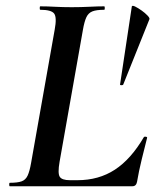

<svg xmlns="http://www.w3.org/2000/svg" viewBox="-20 -647 545 667"><path d="M14 0Q12 0 12 -6Q12 -12 14 -12Q41 -12 55 -17Q69 -22 76 -37Q83 -52 88 -81L170 -544Q178 -587 168 -600Q158 -613 120 -613Q118 -613 118 -619Q118 -625 120 -625Q143 -625 170.5 -623.5Q198 -622 229 -622Q261 -622 290.5 -623.5Q320 -625 342 -625Q344 -625 344 -619Q344 -613 342 -613Q315 -613 301 -607.5Q287 -602 280 -587Q273 -572 268 -543L187 -85Q180 -45 187.5 -33Q195 -21 223 -21H249Q323 -21 379 -57.5Q435 -94 480 -171Q482 -173 487 -172Q492 -171 491 -168Q483 -137 472.5 -94Q462 -51 456 -15Q453 0 440 0ZM397 -353 438 -625Q440 -629 450 -624Q460 -619 472 -610.5Q484 -602 492.5 -593Q501 -584 499 -580L408 -353Q407 -351 402 -351Q397 -351 397 -353Z"/></svg>

Font: Cormorant Light
Style: Bold Italic
Weight: 700
Italic angle: -10°
Version: Version 4.000